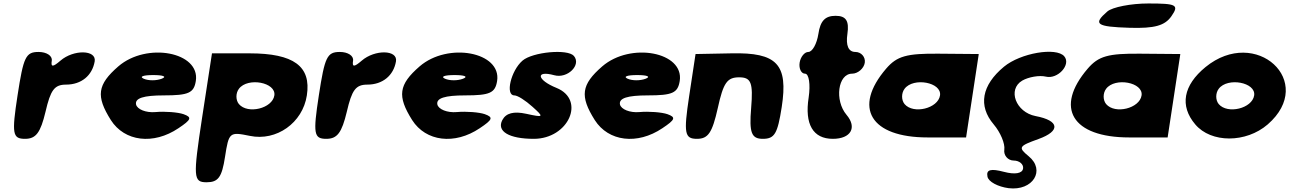

<svg xmlns="http://www.w3.org/2000/svg" viewBox="-20 -849 7420 1105"><path d="M81 -300C47 -79 52 -50 124 -50C187 -50 213 -85 242 -206C271 -331 293 -362 360 -362C448 -362 511 -414 525 -496C536 -563 403 -565 328 -500C284 -462 272 -462 278 -500C282 -528 248 -550 202 -550C128 -550 115 -521 81 -300Z M661 -467C540 -362 531 -296 618 -158C697 -34 863 -14 1007 -111C1082 -161 1086 -174 1036 -192C1004 -203 930 -209 875 -204C820 -199 769 -220 763 -248C756 -284 806 -300 923 -300C1065 -300 1096 -314 1107 -383C1133 -550 824 -608 661 -467ZM911 -396C880 -384 834 -384 807 -396C780 -408 804 -417 862 -417C920 -417 942 -408 911 -396Z M1143 -171C1091 171 1092 200 1169 200C1236 200 1257 171 1275 54C1297 -88 1301 -91 1418 -67C1571 -35 1722 -142 1746 -300C1772 -468 1670 -542 1416 -542H1200ZM1559 -300C1548 -225 1406 -190 1355 -250C1336 -273 1336 -313 1355 -338C1406 -406 1570 -375 1559 -300Z M1815 -300C1781 -79 1786 -50 1858 -50C1921 -50 1947 -85 1976 -206C2005 -331 2027 -362 2094 -362C2182 -362 2245 -414 2259 -496C2270 -563 2137 -565 2062 -500C2018 -462 2006 -462 2012 -500C2016 -528 1982 -550 1936 -550C1862 -550 1849 -521 1815 -300Z M2395 -467C2274 -362 2265 -296 2352 -158C2431 -34 2597 -14 2741 -111C2816 -161 2820 -174 2770 -192C2738 -203 2664 -209 2609 -204C2554 -199 2503 -220 2497 -248C2490 -284 2540 -300 2657 -300C2799 -300 2830 -314 2841 -383C2867 -550 2558 -608 2395 -467ZM2645 -396C2614 -384 2568 -384 2541 -396C2514 -408 2538 -417 2596 -417C2654 -417 2676 -408 2645 -396Z M2987 -500C2920 -442 2887 -300 2940 -300C2959 -300 3004 -271 3044 -235C3112 -174 3110 -172 3009 -194C2936 -210 2892 -198 2871 -158C2837 -93 2910 -50 3052 -50C3252 -50 3352 -274 3183 -343C3069 -389 3060 -446 3170 -416C3246 -395 3327 -475 3283 -527C3247 -569 3045 -550 2987 -500Z M3446 -467C3325 -362 3316 -296 3403 -158C3482 -34 3648 -14 3792 -111C3867 -161 3871 -174 3821 -192C3789 -203 3715 -209 3660 -204C3605 -199 3554 -220 3548 -248C3541 -284 3591 -300 3708 -300C3850 -300 3881 -314 3892 -383C3918 -550 3609 -608 3446 -467ZM3696 -396C3665 -384 3619 -384 3592 -396C3565 -408 3589 -417 3647 -417C3705 -417 3727 -408 3696 -396Z M3946 -294C3914 -82 3920 -50 3991 -50C4056 -50 4079 -85 4111 -227C4143 -373 4165 -404 4234 -404C4303 -404 4315 -373 4303 -227C4291 -85 4305 -50 4370 -50C4438 -50 4455 -79 4479 -233C4517 -479 4452 -548 4189 -542L3983 -538Z M4690 -654C4681 -596 4655 -550 4632 -550C4610 -550 4587 -521 4582 -488C4577 -455 4591 -425 4613 -425C4636 -425 4645 -363 4634 -288C4610 -134 4659 -50 4773 -50C4877 -50 4914 -115 4852 -188C4782 -271 4802 -425 4884 -425C4917 -425 4952 -455 4957 -488C4962 -521 4936 -550 4903 -550C4863 -550 4847 -587 4857 -654C4868 -729 4849 -758 4789 -758C4729 -758 4701 -729 4690 -654Z M5080 -454C4887 -229 4990 -58 5319 -58H5540L5613 -538L5385 -540C5197 -542 5142 -526 5080 -454ZM5390 -300C5379 -225 5237 -190 5186 -250C5167 -273 5167 -313 5186 -338C5237 -406 5401 -375 5390 -300Z M5758 -465C5630 -359 5608 -240 5699 -133C5738 -87 5765 -22 5760 12C5755 45 5781 75 5814 75C5847 75 5872 97 5868 121C5864 149 5822 157 5758 140C5682 120 5655 127 5663 167C5668 197 5724 226 5785 234C5924 251 5999 131 5900 50C5838 -1 5843 -8 5957 -49C6085 -95 6078 -155 5940 -181C5826 -203 5777 -334 5863 -385C5899 -406 5962 -417 5999 -408C6067 -391 6146 -477 6105 -525C6059 -579 5853 -544 5758 -465Z M6240 -454C6047 -229 6150 -58 6479 -58H6700L6773 -538L6545 -540C6357 -542 6302 -526 6240 -454ZM6550 -300C6539 -225 6397 -190 6346 -250C6327 -273 6327 -313 6346 -338C6397 -406 6561 -375 6550 -300ZM6353 -783C6269 -710 6288 -695 6483 -689C6624 -685 6684 -701 6722 -756C6767 -821 6751 -829 6589 -829C6489 -829 6382 -808 6353 -783Z M6918 -463C6790 -358 6768 -240 6859 -133C6950 -25 7151 -25 7276 -133C7558 -378 7208 -700 6918 -463ZM7198 -300C7187 -225 7045 -190 6994 -250C6975 -273 6975 -313 6994 -338C7045 -406 7209 -375 7198 -300Z"/></svg>

Font: Hussar Skorodowane
Style: Ky
Weight: 700
Foundry: Cannot Into Space Fonts
Version: Version 0.892